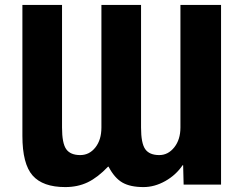

<svg xmlns="http://www.w3.org/2000/svg" viewBox="-20 -750 994 780"><path d="M713 -730H878V0H726L724 -79H722Q695 -39 651.5 -14.5Q608 10 563 10Q509 10 477 -8.5Q445 -27 421 -73H419Q377 -29 336.5 -9.5Q296 10 245 10Q154 10 112.5 -37Q71 -84 71 -198V-730H232V-232Q232 -168 249 -144Q266 -120 306 -120Q343 -120 367.5 -151Q392 -182 392 -232V-730H553V-232Q553 -168 570 -144Q587 -120 627 -120Q663 -120 688 -151.5Q713 -183 713 -232Z"/></svg>

Font: Mplus 1p ExtraBold
Style: Regular
Weight: 800
Version: Version 1.061